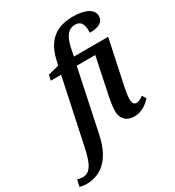

<svg xmlns="http://www.w3.org/2000/svg" viewBox="-360 -903 1160 1276"><g transform="rotate(-30 219.5 -265.0)"><path d="M-75 240C18 240 121 187 160 -1L260 -474H402L353 -239C340 -181 329 -120 329 -85C329 -30 362 10 424 10C485 10 525 -25 553 -54L535 -85C515 -70 499 -61 481 -61C463 -61 452 -77 452 -105C452 -132 460 -177 468 -213L537 -536H274L286 -596C305 -682 336 -716 385 -716C435 -716 448 -678 445 -620C518 -620 553 -644 553 -688C553 -735 501 -770 400 -770C268 -770 195 -705 165 -585L153 -536L70 -515L61 -474H140L36 15C10 142 -20 188 -76 188C-89 188 -106 184 -115 181L-127 232C-116 236 -92 240 -75 240Z"/></g></svg>

Font: Noto Serif Condensed SemiBold
Style: Italic
Weight: 600
Width: 3
Italic angle: -12°
Designer: Monotype Design Team
Foundry: Monotype Imaging Inc.
Version: Version 2.014